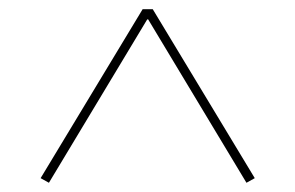

<svg xmlns="http://www.w3.org/2000/svg" viewBox="-20 -718 640 416"><path d="M301 -676H299L86 -322L68 -332L289 -698H311L532 -332L514 -322Z"/></svg>

Font: IBM Plex Sans KR Thin
Style: Regular
Weight: 100
Designer: Mike Abbink; Paul van der Laan; Pieter van Rosmalen; Wujin Sim; Chorong Kim; Dohee Lee;
Foundry: Sandoll Inc.
Version: Version 1.001